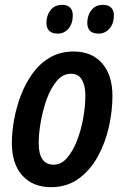

<svg xmlns="http://www.w3.org/2000/svg" viewBox="-20 -764 514 794"><path d="M191 10Q116 10 72.5 -38Q29 -86 29 -173Q29 -218 38.5 -270Q48 -322 67 -371.5Q86 -421 116 -462Q146 -503 188 -527Q230 -551 285 -551Q359 -551 402 -502.5Q445 -454 445 -367Q445 -304 430 -238Q415 -172 384 -116Q353 -60 305 -25Q257 10 191 10ZM202 -83Q233 -83 257 -110.5Q281 -138 298 -181.5Q315 -225 324 -274.5Q333 -324 333 -369Q333 -409 319 -434Q305 -459 273 -459Q240 -459 215 -429.5Q190 -400 173.5 -354.5Q157 -309 148.5 -260Q140 -211 140 -172Q140 -83 202 -83ZM387 -625Q341 -625 341 -670Q341 -700 358 -722Q375 -744 406 -744Q427 -744 439 -733Q451 -722 451 -700Q451 -667 433 -646Q415 -625 387 -625ZM219 -625Q172 -625 172 -670Q172 -700 189 -722Q206 -744 237 -744Q258 -744 269.5 -733Q281 -722 281 -700Q281 -667 263.5 -646Q246 -625 219 -625Z"/></svg>

Font: Noto Sans Condensed SemiBold
Style: Italic
Weight: 600
Width: 3
Italic angle: -12°
Designer: Monotype Design Team
Foundry: Monotype Imaging Inc.
Version: Version 2.013; ttfautohint (v1.8.4.7-5d5b)